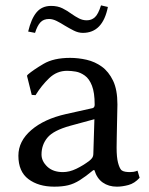

<svg xmlns="http://www.w3.org/2000/svg" viewBox="-20 -679 550 709"><path d="M328.6 -50.8H324.7Q296.4 -27.3 274.7 -13.7Q252.9 0 231.4 5.1Q210 10.3 180.2 10.3Q122.1 10.3 85 -17.6Q47.9 -45.4 47.9 -104Q47.9 -157.7 95.5 -198.7Q143.1 -239.7 223.6 -257.8L322.3 -279.8Q329.6 -282.2 329.6 -292.5Q329.6 -336.9 319.6 -362.5Q309.6 -388.2 293.2 -399.9Q276.9 -411.6 259.8 -414.6Q242.7 -417.5 227.5 -417.5Q189.9 -417.5 161.6 -390.4Q133.3 -363.3 111.3 -327.6L97.2 -328.6L79.6 -399.4L83 -403.8Q103 -420.9 140.6 -443.1Q178.2 -465.3 238.8 -465.3Q269 -465.3 299.8 -458.3Q330.6 -451.2 356 -432.9Q381.3 -414.6 397.5 -381.1Q413.6 -347.7 413.6 -293.5Q413.6 -289.6 413.1 -268.8Q412.6 -248 412.1 -221.2Q411.6 -194.3 411.1 -169.9Q410.6 -145.5 410.6 -133.3Q410.6 -98.1 415.8 -78.4Q420.9 -58.6 428.2 -50.8Q433.6 -46.4 442.4 -44.9Q451.2 -43.5 459 -43.5Q465.3 -43.5 472.4 -44.4Q479.5 -45.4 487.8 -48.8L495.6 -22.5Q477.1 -2 454.3 4.2Q431.6 10.3 411.6 10.3Q381.3 10.3 359.6 -4.9Q337.9 -20 328.6 -50.8ZM328.6 -238.8 238.8 -214.4Q177.2 -197.3 155.3 -170.9Q133.3 -144.5 133.3 -108.4Q133.3 -84 154.5 -63.7Q175.8 -43.5 212.4 -43.5Q236.3 -43.5 261.7 -55.7Q287.1 -67.9 309.6 -85Q315.9 -89.8 320.3 -95.9Q324.7 -102.1 324.7 -112.3ZM300.3 -604Q317.9 -604 330.3 -615.2Q342.8 -626.5 353 -659.2L378.4 -653.3Q359.4 -557.6 286.1 -557.6Q269 -557.6 252.2 -566.2Q235.4 -574.7 218.3 -585Q204.6 -593.8 189.7 -601.3Q174.8 -608.9 161.1 -608.9Q140.6 -608.9 129.2 -596.4Q117.7 -584 109.4 -557.6L84 -562.5Q95.2 -609.9 115 -633.5Q134.8 -657.2 168.9 -657.2Q192.9 -657.2 210.9 -648.2Q229 -639.2 244.6 -627.4Q257.8 -618.2 271.5 -611.1Q285.2 -604 300.3 -604Z"/></svg>

Font: Kurinto Seri
Style: Regular
Weight: 400
Designer: Kurinto was developed by Clint Goss from a range of fonts that are compatible with the SIL Open Font License Version 1.1
Foundry: Clinton F. Goss
Version: Version 2.196; July 25, 2020